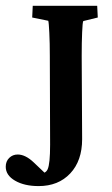

<svg xmlns="http://www.w3.org/2000/svg" viewBox="-89 -480 384 659"><path d="M196.8 -407.7Q194.3 -402.8 192.9 -368.7Q191.4 -334.5 191.4 -287.6L192.9 -2.4Q192.9 71.8 152.1 115.2Q111.3 158.7 43.5 158.7Q-5.4 158.7 -37.4 140.1Q-69.3 121.6 -69.3 92.3Q-69.3 73.7 -57.4 62Q-45.4 50.3 -28.3 50.3Q-2 50.3 26.4 77.1L83 130.9L38.6 114.3Q65.9 119.6 74.5 101.1Q83 82.5 83 16.6L82 -289.1Q82 -331.5 80.3 -366.9Q78.6 -402.3 76.7 -408.7L21.5 -419.9L23.4 -460H244.6L246.6 -419.9Z"/></svg>

Font: Lateef
Style: Bold
Weight: 700
Designer: SIL International
Foundry: SIL International
Version: Version 4.200